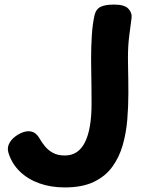

<svg xmlns="http://www.w3.org/2000/svg" viewBox="-20 -804 651 840"><path d="M393.4 -736.7Q399.8 -764.1 420.2 -774.1Q440.6 -784 479.1 -784Q524.8 -784 541.7 -765.8Q558.6 -747.6 555.6 -725.4Q551.3 -693.4 545.6 -648.8Q539.8 -604.2 539.8 -552.7Q539.8 -530.7 540.3 -508.2Q540.8 -485.8 541.2 -458.9Q541.6 -432.1 541.6 -394.4Q541.6 -337.7 536.8 -279.8Q532 -222 516.8 -168.8Q501.6 -115.7 471.1 -73.9Q440.7 -32.2 390.1 -8.1Q339.6 16 263.1 16Q202.8 16 152.5 -1.8Q102.2 -19.6 66.9 -53.7Q31.6 -87.8 16.8 -136.1Q11.2 -155.2 18.5 -172.2Q25.8 -189.1 40.9 -202.1Q56.1 -215 73.3 -222.4Q90.4 -229.8 104.1 -229.8Q122.4 -229.8 133.9 -220.8Q145.4 -211.8 153.6 -197.3Q162.7 -181.3 176.5 -164.2Q190.3 -147.1 211.5 -135.4Q232.7 -123.7 263.6 -123.7Q294 -123.7 315.9 -138.6Q337.8 -153.6 352.1 -182.4Q366.4 -211.3 373.5 -253.6Q380.6 -295.9 380.6 -349.8Q380.6 -399 380.1 -434.4Q379.6 -469.9 379.1 -497.4Q378.6 -525 378.6 -551Q378.6 -598.6 381.7 -648.3Q384.8 -698.1 393.4 -736.7Z"/></svg>

Font: Playpen Sans Arabic
Style: Regular
Weight: 400
Designer: Azza Alameddine, Laura Meseguer, Veronika Burian, José Scaglione
Foundry: TypeTogether
Version: Version 2.000